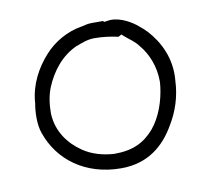

<svg xmlns="http://www.w3.org/2000/svg" viewBox="-56 -522 602 548"><g transform="rotate(-10 245.0 -248.5)"><path d="M44 -264C39 -237 38 -201 47 -176C75 -94 150 -37 254 -37C332 -37 380 -79 411 -133C433 -169 447 -210 449 -257C455 -322 427 -373 396 -407C387 -416 382 -421 368 -432C348 -447 316 -464 286 -458L278 -457L275 -460H242C233 -460 223 -458 212 -455H211C169 -448 130 -425 104 -396C72 -361 48 -316 44 -266ZM83 -226C83 -254 87 -279 96 -301C114 -344 144 -383 189 -403H190C203 -408 221 -416 242 -416C266 -416 289 -413 311 -408L320 -413L328 -406C340 -395 354 -388 367 -370C388 -345 405 -307 405 -262C405 -256 404 -251 404 -251V-249C399 -207 384 -162 357 -130C329 -98 296 -81 242 -81H241C208 -83 177 -92 152 -109C115 -134 85 -173 83 -226Z"/></g></svg>

Font: SolarCharger
Style: 150
Weight: 100
Designer: Mew Too
Foundry: Cannot Into Space Fonts/KineticPlasma Fonts
Version: Version 1.100